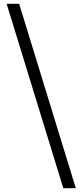

<svg xmlns="http://www.w3.org/2000/svg" viewBox="-20 -814 432 1013"><path d="M314 179 15 -794H81L380 179Z"/></svg>

Font: Noto Sans TC Thin
Style: Regular
Weight: 400
Version: Version 2.004-H2;hotconv 1.0.118;makeotfexe 2.5.65603